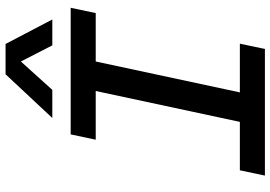

<svg xmlns="http://www.w3.org/2000/svg" viewBox="-161 -811 972 690"><g transform="rotate(-90 325.0 -466.0)"><path d="M58 -90H232L343 -608H168L187 -698H642L623 -608H449L338 -90H513L494 0H39ZM403 -932H512L600 -764H507L449 -877L347 -764H246Z"/></g></svg>

Font: Azeret Mono
Style: Italic
Weight: 400
Italic angle: -12°
Designer: Martin Vácha
Foundry: Displaay
Version: Version 1.000; Glyphs 3.0.3, build 3074